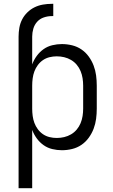

<svg xmlns="http://www.w3.org/2000/svg" viewBox="-20 -772 590 1002"><path d="M77 210V-581Q77 -604 81 -627Q85 -650 95.5 -670.5Q106 -691 123 -707.5Q140 -724 160.5 -734Q181 -744 204 -748Q227 -752 250 -752H258V-688H250Q229 -688 208.5 -681Q188 -674 174 -658.5Q160 -643 154 -622.5Q148 -602 148 -581V-436Q157 -460 172 -480.5Q187 -501 207.5 -515.5Q228 -530 253 -536Q278 -542 303 -542Q330 -542 356.5 -535.5Q383 -529 405 -514Q427 -499 443 -477Q459 -455 468.5 -430Q478 -405 481.5 -378.5Q485 -352 485 -325V-205Q485 -178 481.5 -151.5Q478 -125 468.5 -100Q459 -75 443 -53Q427 -31 405 -16Q383 -1 356.5 5.5Q330 12 303 12Q278 12 253 6Q228 0 207.5 -14.5Q187 -29 172 -49.5Q157 -70 148 -94V210ZM276 -52Q296 -52 315 -56.5Q334 -61 351 -71Q368 -81 380.5 -96Q393 -111 400.5 -129Q408 -147 411 -166.5Q414 -186 414 -205V-325Q414 -344 411 -363.5Q408 -383 400.5 -401Q393 -419 380.5 -434Q368 -449 351 -459Q334 -469 315 -473.5Q296 -478 276 -478Q257 -478 238.5 -473.5Q220 -469 204.5 -458.5Q189 -448 177.5 -432.5Q166 -417 159.5 -399.5Q153 -382 150.5 -363Q148 -344 148 -325V-205Q148 -186 150.5 -167Q153 -148 159.5 -130.5Q166 -113 177.5 -97.5Q189 -82 204.5 -71.5Q220 -61 238.5 -56.5Q257 -52 276 -52Z"/></svg>

Font: Lode Term
Style: Regular
Weight: 400
Monospace: yes
Designer: Belleve Invis
Foundry: Belleve Invis
Version: Version 29.2.0